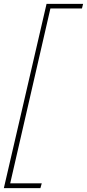

<svg xmlns="http://www.w3.org/2000/svg" viewBox="-43 -810 452 998"><path d="M383 -766H219L10 143H174L167 168H-23L199 -790H389Z"/></svg>

Font: Prodigy Sans ExtraLight
Style: Italic
Weight: 200
Italic angle: -13°
Designer: Wei Huang
Foundry: Wei Huang
Version: Version 1.003; ttfautohint (v1.8.3)